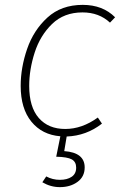

<svg xmlns="http://www.w3.org/2000/svg" viewBox="-20 -551 503 789"><path d="M100 -198Q100 -111 139.5 -66Q179 -21 248 -21Q317 -21 382 -68L399 -43Q335 7 254 10L244 70Q328 76 328 137Q328 175 298.5 196.5Q269 218 226 218Q188 218 154 198L170 174Q196 188 226 188Q256 188 274.5 175.5Q293 163 293 138Q293 114 275 104Q257 94 211 93L228 9Q153 3 109 -51Q65 -105 65 -198Q65 -273 91.5 -350Q118 -427 175 -479Q232 -531 320 -531Q402 -531 453 -480L432 -458Q387 -500 319 -500Q243 -500 194 -452.5Q145 -405 122.5 -335Q100 -265 100 -198Z"/></svg>

Font: FiraGO UltraLight
Style: Italic
Weight: 200
Italic angle: -8°
Designer: bBox Type GmbH
Foundry: bBox Type GmbH
Version: Version 1.001